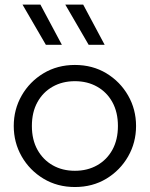

<svg xmlns="http://www.w3.org/2000/svg" viewBox="-20 -774 632 810"><path d="M296 15Q222 15 163.5 -20.2Q105 -55.5 71.5 -114Q38 -172.5 38 -242.5Q38 -312.5 71.5 -371Q105 -429.5 163.5 -464.8Q222 -500 296 -500Q370.5 -500 428.8 -464.8Q487 -429.5 520.5 -371Q554 -312.5 554 -242.5Q554 -172.5 520.5 -114Q487 -55.5 428.8 -20.2Q370.5 15 296 15ZM296 -53.5Q349 -53.5 390 -76.8Q431 -100 454.2 -142.2Q477.5 -184.5 477.5 -242.5Q477.5 -300.5 454.2 -342.8Q431 -385 390 -408.2Q349 -431.5 296 -431.5Q243 -431.5 202 -408.2Q161 -385 137.8 -342.8Q114.5 -300.5 114.5 -242.5Q114.5 -184.5 138 -142.2Q161.5 -100 202.2 -76.8Q243 -53.5 296 -53.5ZM354 -585 255.5 -754.5H331L421.5 -585ZM173.5 -585 75 -754.5H150.5L241 -585Z"/></svg>

Font: Geologica ExtraLight
Style: Regular
Weight: 200
Designer: Sindre Bremnes, Frode Helland
Foundry: Monokrom Skriftforlag AS
Version: Version 1.010; ttfautohint (v1.8.4.7-5d5b);gftools[0.9.28]